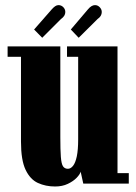

<svg xmlns="http://www.w3.org/2000/svg" viewBox="-20 -700 520 732"><path d="M190 11Q154 11 124.5 -2.5Q95 -16 77.5 -52.8Q60 -89.5 60 -160V-483.5H9V-523H210V-177.5Q210 -128 212 -101.8Q214 -75.5 220.2 -66Q226.5 -56.5 239 -56.5Q249.5 -56.5 258.5 -67.8Q267.5 -79 272.8 -103.8Q278 -128.5 278 -169V-483.5H235.5V-523H428V-40H471V0H297.5L287.5 -45.5Q285 -35.5 272.2 -22.2Q259.5 -9 238.5 1Q217.5 11 190 11ZM141 -556 110 -587.5 177 -664Q184 -672 190.2 -676.2Q196.5 -680.5 203 -680.5Q213.5 -680.5 221.2 -672.8Q229 -665 229 -654Q229 -639 212.5 -627.5ZM280 -556 250 -587.5 315 -664Q322 -672.5 328.8 -676.5Q335.5 -680.5 342 -680.5Q352.5 -680.5 360.2 -672.5Q368 -664.5 368 -654Q368 -638.5 352 -627.5Z"/></svg>

Font: Imbue Thin 10pt Black
Style: Regular
Weight: 900
Version: Version 1.102